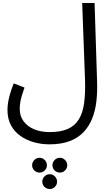

<svg xmlns="http://www.w3.org/2000/svg" viewBox="-20 -734 735 1285"><path d="M30 1Q30 -23 34.5 -50.5Q39 -78 48.5 -109.5Q58 -141 72 -176L144 -148Q134 -120 126.5 -95Q119 -70 115.5 -48Q112 -26 112 -6Q112 42 137.5 77Q163 112 208 131Q253 150 313 150Q386 150 433.5 129Q481 108 507.5 65Q534 22 543 -44.5Q552 -111 549 -201L530 -714H613L630 -180Q632 -113 624.5 -51.5Q617 10 596 61.5Q575 113 538 151.5Q501 190 445 211Q389 232 310 232Q257 232 207 218Q157 204 117 176Q77 148 53.5 104.5Q30 61 30 1ZM313 531Q292 531 277.5 516.5Q263 502 263 482Q263 462 277.5 447Q292 432 313 432Q333 432 347.5 447Q362 462 362 482Q362 502 347.5 516.5Q333 531 313 531ZM245 421Q224 421 209.5 406.5Q195 392 195 372Q195 352 209.5 337Q224 322 245 322Q265 322 279.5 337Q294 352 294 372Q294 392 279.5 406.5Q265 421 245 421ZM381 421Q360 421 345.5 406.5Q331 392 331 372Q331 352 345.5 337Q360 322 381 322Q401 322 415.5 337Q430 352 430 372Q430 392 415.5 406.5Q401 421 381 421Z"/></svg>

Font: Farlight84_Sys_V01
Style: Regular
Weight: 400
Designer: Ryoko NISHIZUKA  (kana, bopomofo & ideographs); Paul D. Hunt (Latin, Greek & Cyrillic); Sandoll Communications , Soo-you
Foundry: Adobe
Version: Version 2.004;October 29, 2024;FontCreator 14.0.0.2814 64-bi